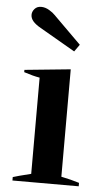

<svg xmlns="http://www.w3.org/2000/svg" viewBox="-54 -801 466 837"><g transform="rotate(5 178.5 -382.5)"><path d="M98 -673Q75 -686 64 -699Q53 -712 53 -727Q53 -741 63.5 -753Q74 -765 92 -765Q110 -765 127.5 -754.5Q145 -744 153 -735L274 -615L252 -584ZM33 -15Q51 -21 112 -36V-457Q82 -462 43 -475V-485L244 -505V-35Q288 -26 323 -15V0H33Z"/></g></svg>

Font: Trirong SemiBold
Style: Regular
Weight: 600
Designer: Katatrad Team
Foundry: CadsonDemak
Version: Version 1.000